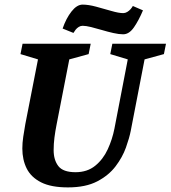

<svg xmlns="http://www.w3.org/2000/svg" viewBox="-20 -804 741 834"><path d="M275 10Q202 10 158.5 -12Q115 -34 96 -72Q77 -110 77 -159Q77 -183 81 -210Q85 -237 90 -265L145 -546L69 -569L78 -614H374L365 -569L281 -546L226 -264Q220 -234 216.5 -206.5Q213 -179 213 -152Q213 -109 233.5 -82.5Q254 -56 308 -56Q359 -56 393.5 -84Q428 -112 448 -155.5Q468 -199 477 -245L535 -546L459 -569L468 -614H701L692 -569L608 -546L548 -236Q542 -205 527 -163Q512 -121 482 -81.5Q452 -42 402 -16Q352 10 275 10ZM515 -655Q497 -655 472.5 -660.5Q448 -666 423 -673.5Q398 -681 375.5 -686.5Q353 -692 339 -692Q330 -692 322 -687Q314 -682 308.5 -675Q303 -668 299 -661L252 -680Q267 -724 290.5 -754Q314 -784 339 -784Q364 -784 397.5 -775Q431 -766 463.5 -756.5Q496 -747 515 -747Q524 -747 532.5 -752Q541 -757 547.5 -764.5Q554 -772 557 -778L601 -759Q583 -716 562 -685.5Q541 -655 515 -655Z"/></svg>

Font: Manuale
Style: Italic
Weight: 400
Italic angle: -11°
Designer: Eduardo Tunni / Pablo Cosgaya
Foundry: Eduardo Tunni / Pablo Cosgaya
Version: Version 1.002